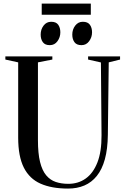

<svg xmlns="http://www.w3.org/2000/svg" viewBox="-20 -1064 713 1093"><path d="M367.5 9.5Q274 9.5 210.8 -18.5Q147.5 -46.5 115.5 -110.2Q83.5 -174 83.5 -280.5V-709L10.5 -725V-743H278V-725L196 -709V-265.5Q196 -190.5 208 -142Q220 -93.5 242.8 -66.2Q265.5 -39 297.5 -28.2Q329.5 -17.5 369 -17.5Q425.5 -17.5 468 -47.8Q510.5 -78 534.5 -139.2Q558.5 -200.5 558 -294L554.5 -708.5L481.5 -725V-743H663.5V-725L599 -709L594 -297Q593 -215.5 577 -157.5Q561 -99.5 531.2 -62.5Q501.5 -25.5 460.2 -8Q419 9.5 367.5 9.5ZM263 -807Q236 -807 223.8 -824Q211.5 -841 211.5 -867Q211.5 -896.5 228 -918.2Q244.5 -940 271 -940H272Q299.5 -940 311.5 -923Q323.5 -906 323.5 -880Q323.5 -852 307.2 -829.5Q291 -807 264 -807ZM443.5 -807Q416 -807 403.8 -824Q391.5 -841 391.5 -867Q391.5 -896.5 408.2 -918.2Q425 -940 451 -940H452Q479.5 -940 491.8 -923Q504 -906 504 -880Q504 -852 487.5 -829.5Q471 -807 444.5 -807ZM497 -1043.5V-980H217.5V-1043.5Z"/></svg>

Font: Merriweather 144pt
Style: Regular
Weight: 400
Version: Version 2.100